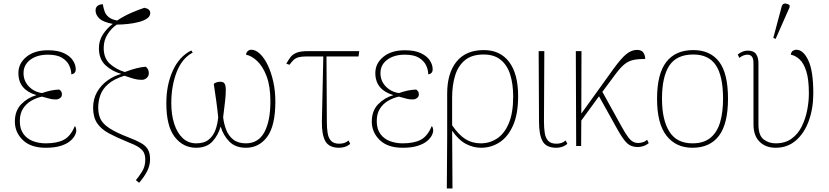

<svg xmlns="http://www.w3.org/2000/svg" viewBox="-20 -825 4686 1085"><path d="M238 10Q154 10 109 -33.5Q64 -77 64 -138Q64 -199 100 -236Q136 -273 185 -287V-288Q136 -302 110 -333Q84 -364 84 -412Q84 -467 129.5 -504Q175 -541 251 -541Q307 -541 341.5 -524.5Q376 -508 392 -483.5Q408 -459 408 -434Q408 -418 399.5 -411.5Q391 -405 383 -405Q383 -430 371 -455.5Q359 -481 330.5 -498.5Q302 -516 251 -516Q190 -516 151.5 -487.5Q113 -459 113 -412Q113 -368 142.5 -337Q172 -306 217 -299Q246 -309 268.5 -313.5Q291 -318 315 -319Q322 -314 326 -308Q330 -302 330 -291Q330 -278 319 -270.5Q308 -263 296 -263Q274 -263 259.5 -267.5Q245 -272 217 -279Q185 -272 156.5 -255.5Q128 -239 110 -211Q92 -183 92 -141Q92 -96 112.5 -68Q133 -40 166.5 -27.5Q200 -15 238 -15Q302 -15 340.5 -35Q379 -55 403 -113Q406 -110 408.5 -103Q411 -96 411 -85Q411 -76 403.5 -60.5Q396 -45 377 -28.5Q358 -12 324 -1Q290 10 238 10Z M766 208 748 193Q764 174 782.5 145Q801 116 801 77Q801 55 793.5 38.5Q786 22 764.5 7.5Q743 -7 701 -23Q639 -48 595.5 -71.5Q552 -95 529.5 -128Q507 -161 506 -214Q506 -265 528 -304Q550 -343 586.5 -369.5Q623 -396 664 -407V-408Q613 -422 576 -456.5Q539 -491 539 -553Q539 -595 561 -629.5Q583 -664 617 -690Q563 -700 541.5 -720.5Q520 -741 520 -766Q520 -783 531.5 -792Q543 -801 561 -801Q564 -782 570.5 -762.5Q577 -743 593.5 -729Q610 -715 642 -709Q681 -735 723 -753Q765 -771 796 -781Q829 -775 829 -751Q829 -733 811 -720.5Q793 -708 764 -700.5Q735 -693 702 -689.5Q669 -686 640 -686Q611 -667 588.5 -632.5Q566 -598 566 -554Q566 -496 601 -464.5Q636 -433 685 -418Q726 -433 752 -439.5Q778 -446 804 -448Q812 -441 816.5 -432.5Q821 -424 821 -411Q821 -395 809 -384.5Q797 -374 783 -374Q767 -374 754.5 -376Q742 -378 726 -383Q710 -388 683 -397Q625 -379 592.5 -351Q560 -323 547.5 -288.5Q535 -254 535 -217Q535 -181 547.5 -153.5Q560 -126 597.5 -101Q635 -76 708 -48Q750 -32 776.5 -17Q803 -2 815.5 19Q828 40 828 75Q828 110 811.5 142.5Q795 175 766 208Z M1088 10Q1015 10 967.5 -51Q920 -112 920 -242Q920 -345 956.5 -425.5Q993 -506 1061 -540L1069 -528Q1008 -495 978 -417Q948 -339 948 -242Q948 -177 964.5 -125.5Q981 -74 1012.5 -44.5Q1044 -15 1089 -15Q1134 -15 1160 -36.5Q1186 -58 1198 -92Q1210 -126 1213 -163Q1209 -204 1202.5 -251.5Q1196 -299 1188 -351Q1203 -363 1225 -363Q1244 -363 1250 -351Q1256 -339 1256 -320Q1256 -291 1252.5 -258.5Q1249 -226 1245.5 -199.5Q1242 -173 1241 -163Q1245 -126 1258 -92Q1271 -58 1298 -36.5Q1325 -15 1369 -15Q1440 -15 1474 -78Q1508 -141 1508 -252Q1508 -337 1487 -393Q1466 -449 1434 -479.5Q1402 -510 1370 -516Q1372 -529 1380.5 -536.5Q1389 -544 1400 -544Q1425 -544 1449.5 -520.5Q1474 -497 1493.5 -456Q1513 -415 1524.5 -362.5Q1536 -310 1536 -252Q1536 -114 1490 -52Q1444 10 1370 10Q1310 10 1275.5 -25.5Q1241 -61 1227 -110Q1213 -61 1180.5 -25.5Q1148 10 1088 10Z M1897 10Q1840 10 1819 -26.5Q1798 -63 1799 -137L1807 -506H1712Q1684 -506 1667.5 -501.5Q1651 -497 1640 -487Q1629 -477 1616 -459L1598 -465Q1610 -487 1622 -502.5Q1634 -518 1656 -527Q1678 -536 1718 -536H2010L2006 -506H1825L1827 -137Q1827 -101 1831.5 -73Q1836 -45 1851 -29Q1866 -13 1897 -13Q1911 -13 1923.5 -16.5Q1936 -20 1950 -31L1959 -12Q1943 1 1927 5.5Q1911 10 1897 10Z M2255 10Q2171 10 2126 -33.5Q2081 -77 2081 -138Q2081 -199 2117 -236Q2153 -273 2202 -287V-288Q2153 -302 2127 -333Q2101 -364 2101 -412Q2101 -467 2146.5 -504Q2192 -541 2268 -541Q2324 -541 2358.5 -524.5Q2393 -508 2409 -483.5Q2425 -459 2425 -434Q2425 -418 2416.5 -411.5Q2408 -405 2400 -405Q2400 -430 2388 -455.5Q2376 -481 2347.5 -498.5Q2319 -516 2268 -516Q2207 -516 2168.5 -487.5Q2130 -459 2130 -412Q2130 -368 2159.5 -337Q2189 -306 2234 -299Q2263 -309 2285.5 -313.5Q2308 -318 2332 -319Q2339 -314 2343 -308Q2347 -302 2347 -291Q2347 -278 2336 -270.5Q2325 -263 2313 -263Q2291 -263 2276.5 -267.5Q2262 -272 2234 -279Q2202 -272 2173.5 -255.5Q2145 -239 2127 -211Q2109 -183 2109 -141Q2109 -96 2129.5 -68Q2150 -40 2183.5 -27.5Q2217 -15 2255 -15Q2319 -15 2357.5 -35Q2396 -55 2420 -113Q2423 -110 2425.5 -103Q2428 -96 2428 -85Q2428 -76 2420.5 -60.5Q2413 -45 2394 -28.5Q2375 -12 2341 -1Q2307 10 2255 10Z M2505 240 2507 -51V-296Q2507 -412 2560 -477Q2613 -542 2714 -542Q2807 -542 2857.5 -474.5Q2908 -407 2908 -282Q2908 -181 2879.5 -116.5Q2851 -52 2803.5 -21Q2756 10 2698 10Q2656 10 2614.5 -11Q2573 -32 2536 -85H2535L2537 240ZM2697 -15Q2747 -15 2788.5 -42Q2830 -69 2855 -127.5Q2880 -186 2880 -280Q2880 -349 2863.5 -402.5Q2847 -456 2810 -486.5Q2773 -517 2713 -517Q2646 -517 2607 -484.5Q2568 -452 2551.5 -397Q2535 -342 2535 -273V-117Q2572 -63 2610 -39Q2648 -15 2697 -15Z M3124 10Q3067 10 3046.5 -26.5Q3026 -63 3026 -137L3024 -536H3056L3054 -137Q3054 -101 3058.5 -73Q3063 -45 3078 -29Q3093 -13 3124 -13Q3138 -13 3150.5 -16.5Q3163 -20 3177 -31L3186 -12Q3170 1 3154 5.5Q3138 10 3124 10Z M3236 0 3234 -536H3266L3265 -183L3447 -436Q3492 -498 3521 -520.5Q3550 -543 3579 -543Q3606 -543 3616 -527.5Q3626 -512 3626 -492Q3586 -492 3558.5 -486Q3531 -480 3508.5 -461.5Q3486 -443 3459 -407L3384 -306L3493 -109Q3514 -71 3529 -51Q3544 -31 3557.5 -24Q3571 -17 3587 -17Q3598 -17 3612 -21Q3626 -25 3637 -35L3646 -16Q3629 -3 3612.5 1.5Q3596 6 3585 6Q3547 6 3524.5 -15Q3502 -36 3473 -87L3365 -281L3265 -144L3264 0Z M3893 10Q3800 10 3746.5 -58Q3693 -126 3693 -267Q3693 -407 3745 -474.5Q3797 -542 3898 -542Q3993 -542 4043.5 -476.5Q4094 -411 4094 -267Q4094 -126 4043 -58Q3992 10 3893 10ZM3893 -15Q3957 -15 3995 -46.5Q4033 -78 4049.5 -134.5Q4066 -191 4066 -267Q4066 -395 4025.5 -456Q3985 -517 3898 -517Q3804 -517 3762.5 -454.5Q3721 -392 3721 -267Q3721 -148 3762.5 -81.5Q3804 -15 3893 -15Z M4364 10Q4307 10 4272.5 -24Q4238 -58 4238 -122V-466Q4238 -493 4229.5 -504.5Q4221 -516 4203 -516Q4194 -516 4182.5 -512Q4171 -508 4158 -498L4149 -517Q4177 -539 4205 -539Q4239 -539 4252.5 -519.5Q4266 -500 4266 -468V-122Q4266 -60 4295 -37.5Q4324 -15 4363 -15Q4417 -15 4453.5 -41.5Q4490 -68 4511 -111Q4532 -154 4541.5 -203Q4551 -252 4551 -297Q4551 -376 4536.5 -422Q4522 -468 4498.5 -489.5Q4475 -511 4449 -516Q4451 -533 4461.5 -538.5Q4472 -544 4480 -544Q4519 -544 4547.5 -484.5Q4576 -425 4576 -298Q4576 -212 4550.5 -142Q4525 -72 4477.5 -31Q4430 10 4364 10ZM4363 -605 4350 -611 4397 -787Q4402 -805 4415.5 -805Q4429 -805 4442 -796V-784Z"/></svg>

Font: Noto Serif Thin
Style: Regular
Weight: 100
Designer: Monotype Design Team
Foundry: Monotype Imaging Inc.
Version: Version 2.015